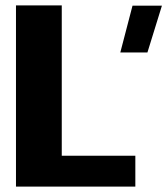

<svg xmlns="http://www.w3.org/2000/svg" viewBox="-20 -695 623 715"><path d="M428 -499.5H529L583 -674H473.5ZM39.5 0H484V-115H210V-675H39.5Z"/></svg>

Font: Anybody UltraCondensed Thin
Style: Bold
Weight: 700
Version: Version 1.111